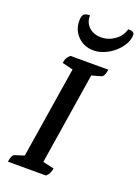

<svg xmlns="http://www.w3.org/2000/svg" viewBox="-163 -949 740 1019"><g transform="rotate(20 206.5 -439.5)"><path d="M18 0Q23 -40 40 -45L91 -61L173 -577L112 -592Q114 -608 119.5 -619Q125 -630 138 -641H352Q346 -601 330 -596L277 -581L195 -63L258 -49Q255 -33 250 -22Q245 -11 233 0ZM242 -710Q189 -710 153.5 -745Q118 -780 118 -833Q118 -859 127.5 -869Q137 -879 162 -879Q160 -840 186.5 -814.5Q213 -789 256 -789Q298 -789 333 -814.5Q368 -840 378 -879Q413 -879 413 -859Q413 -833 398 -806.5Q383 -780 358 -758Q333 -736 302.5 -723Q272 -710 242 -710Z"/></g></svg>

Font: Petrona SemiBold
Style: Italic
Weight: 600
Italic angle: -9°
Designer: Ringo R. Seeber
Foundry: Ringo R. Seeber
Version: Version 2.001; ttfautohint (v1.8.3)